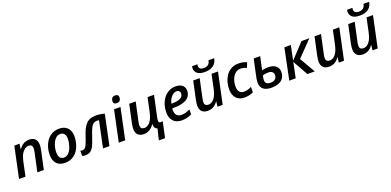

<svg xmlns="http://www.w3.org/2000/svg" viewBox="4 -1862 6412 3147"><g transform="rotate(-20 3210.5 -288.5)"><path d="M139.6 -541H230.5L218.3 -447.3H221.2Q254.9 -499.5 299.3 -524.7Q343.8 -549.8 401.4 -549.8Q466.8 -549.8 502 -513.9Q537.1 -478 537.1 -412.6Q537.1 -369.1 524.9 -313L457.5 0H345.2L413.6 -321.3Q422.9 -361.8 422.9 -394.5Q422.9 -425.3 406.5 -441.9Q390.1 -458.5 358.9 -458.5Q323.2 -458.5 291.3 -436.8Q259.3 -415 235.8 -375.5Q207.5 -328.1 190.4 -250L137.7 0H25.4Z M632.3 -199.7Q632.3 -264.2 648.9 -323.2Q665.5 -382.3 697 -429.4Q728.5 -476.6 771.5 -506.3Q836.9 -551.3 920.9 -551.3Q983.4 -551.3 1027.6 -527.1Q1071.8 -502.9 1095 -456.8Q1118.2 -410.6 1118.2 -345.7Q1118.2 -279.8 1101.6 -219.7Q1085 -159.7 1053.7 -112.1Q1022.5 -64.5 979.5 -35.2Q915 9.8 828.6 9.8Q733.4 9.8 682.9 -44.4Q632.3 -98.6 632.3 -199.7ZM985.8 -235.8Q1002.9 -286.6 1002.9 -348.6Q1002.9 -404.3 978.5 -433.8Q954.1 -463.4 908.7 -463.4Q862.8 -463.4 825.4 -425.3Q788.1 -387.2 767.1 -320.8Q747.6 -262.2 747.6 -198.2Q747.6 -77.6 841.3 -77.6Q889.6 -77.6 928 -120.4Q966.3 -163.1 985.8 -235.8Z M1127.4 -1.5V-92.8Q1143.6 -85.9 1160.6 -85.9Q1185.5 -85.9 1202.9 -99.1Q1220.2 -112.3 1235.8 -142.6Q1254.9 -178.7 1288.6 -281.7Q1313 -356.4 1335.2 -401.6Q1357.4 -446.8 1382.3 -473.1Q1415 -512.2 1458 -530Q1501 -547.9 1563 -547.9Q1602.1 -547.9 1641.4 -541.7Q1680.7 -535.6 1712.4 -525.4L1602.1 0H1490.2L1586.9 -458Q1570.8 -460.9 1555.2 -460.9Q1514.6 -460.9 1489 -442.4Q1463.4 -423.8 1440.9 -378.9Q1418.5 -335 1388.2 -240.7Q1352.1 -127 1325.7 -80.6Q1299.3 -33.7 1265.4 -13.2Q1231.4 7.3 1179.7 7.3Q1152.8 7.3 1127.4 -1.5Z M1879.4 -541H1991.7L1877.4 0H1765.1ZM1899.9 -670.4Q1899.9 -709 1918.5 -729Q1937 -749 1972.7 -749Q2030.3 -749 2030.3 -698.7Q2030.3 -660.6 2011.7 -640.1Q1993.2 -619.6 1958.5 -619.6Q1928.7 -619.6 1914.3 -632.3Q1899.9 -645 1899.9 -670.4Z M2385.7 -97.7V-98.1H2383.8Q2311.5 8.8 2202.1 8.8Q2135.7 8.8 2100.1 -26.6Q2064.5 -62 2064.5 -127.4Q2064.5 -166 2075.7 -223.6L2144 -541H2256.8L2187.5 -218.3Q2177.7 -174.3 2177.7 -145Q2177.7 -115.7 2195.3 -99.4Q2212.9 -83 2244.1 -83Q2281.2 -83 2314 -106.7Q2346.7 -130.4 2370.1 -174.3Q2396 -221.7 2410.2 -289.6L2463.9 -541H2576.2L2500.5 -185.1Q2491.2 -143.6 2491.2 -118.2Q2491.2 -100.1 2501 -90.6Q2510.7 -81.1 2529.3 -81.1Q2543 -81.1 2562.5 -85.4L2503.4 189.5H2394.5L2441.9 -3.4Q2412.6 -12.2 2399.2 -35.2Q2385.7 -58.1 2385.7 -97.7Z M2665.5 -200.2Q2665.5 -263.2 2682.4 -321.5Q2699.2 -379.9 2731 -427.2Q2762.7 -474.6 2806.2 -504.4Q2871.6 -549.8 2953.6 -549.8Q3001.5 -549.8 3037.1 -533.9Q3072.8 -518.1 3091.8 -488.5Q3110.8 -459 3110.8 -419.4Q3110.8 -367.7 3086.4 -329.3Q3062 -291 3014.2 -267.1Q2936 -228.5 2803.2 -228.5H2781.2Q2779.3 -216.8 2779.3 -198.7Q2779.3 -138.7 2808.1 -107.4Q2836.9 -76.2 2892.1 -76.2Q2926.8 -76.2 2962.2 -86.2Q2997.6 -96.2 3038.6 -117.2V-31.2Q2995.1 -9.3 2953.9 0.2Q2912.6 9.8 2862.8 9.8Q2800.8 9.8 2756.6 -15.1Q2712.4 -40 2689 -87.4Q2665.5 -134.8 2665.5 -200.2ZM3002 -411.1Q3002 -436.5 2985.8 -452.6Q2969.7 -468.8 2940.9 -468.8Q2909.2 -468.8 2879.2 -447.8Q2849.1 -426.8 2826.4 -389.4Q2803.7 -352.1 2793.5 -305.7H2813Q2905.8 -305.7 2953.9 -332.8Q3002 -359.9 3002 -411.1Z M3180.7 -127.4Q3180.7 -166 3191.9 -223.6L3260.3 -541H3373L3303.7 -218.3Q3293.9 -173.8 3293.9 -145Q3293.9 -115.7 3311.5 -99.4Q3329.1 -83 3360.4 -83Q3397.5 -83 3430.7 -107.2Q3463.9 -131.3 3487.8 -176.3Q3512.2 -222.7 3526.4 -289.6L3580.1 -541H3692.4L3577.6 0H3487.3L3497.6 -89.8H3494.6Q3460 -39.6 3416.7 -15.4Q3373.5 8.8 3317.9 8.8Q3252 8.8 3216.3 -26.6Q3180.7 -62 3180.7 -127.4ZM3317.9 -738.3Q3317.9 -752.4 3322.3 -767.1H3415Q3412.1 -749.5 3412.1 -739.3Q3412.1 -705.6 3432.9 -689Q3453.6 -672.4 3496.1 -672.4Q3545.4 -672.4 3573.2 -695.8Q3601.1 -719.2 3608.9 -767.1H3707.5Q3695.3 -688.5 3638.7 -647.2Q3582 -606 3487.8 -606Q3402.8 -606 3360.4 -639.9Q3317.9 -673.8 3317.9 -738.3Z M3763.7 -204.1Q3763.7 -267.6 3780.3 -325.9Q3796.9 -384.3 3827.6 -430.9Q3858.4 -477.5 3900.9 -506.3Q3963.9 -549.8 4047.9 -549.8Q4127 -549.8 4193.4 -520.5L4158.7 -433.1Q4101.6 -458.5 4050.8 -458.5Q4002 -458.5 3962.9 -427.2Q3923.8 -396 3900.9 -336.9Q3877.4 -276.9 3877.4 -210Q3877.4 -143.1 3908.2 -110.8Q3934.1 -83.5 3980.5 -83.5Q4014.6 -83.5 4045.4 -91.8Q4076.2 -100.1 4113.3 -118.2V-25.4Q4079.6 -7.3 4041.7 1.2Q4003.9 9.8 3957 9.8Q3897 9.8 3853.5 -15.6Q3810.1 -41 3786.9 -89.1Q3763.7 -137.2 3763.7 -204.1Z M4239.3 -144Q4239.3 -187.5 4253.4 -254.4L4315.4 -541H4428.2L4378.4 -312Q4414.1 -319.3 4437.3 -322Q4460.4 -324.7 4486.8 -324.7Q4572.3 -324.7 4618.9 -286.6Q4665.5 -248.5 4665.5 -179.7Q4665.5 -120.1 4638.2 -77.6Q4610.8 -35.2 4557.6 -12.7Q4504.4 9.8 4428.2 9.8Q4337.4 9.8 4288.3 -29.5Q4239.3 -68.8 4239.3 -144ZM4551.3 -166Q4551.3 -204.1 4527.8 -223.9Q4504.4 -243.7 4460 -243.7Q4408.7 -243.7 4360.8 -229.5Q4349.6 -176.3 4349.6 -151.9Q4349.6 -111.3 4371.8 -92Q4394 -72.8 4441.4 -72.8Q4492.2 -72.8 4521.7 -97.4Q4551.3 -122.1 4551.3 -166Z M4850.6 -541H4962.9L4909.7 -285.6L5148.9 -541H5285.6L5025.9 -272.5L5183.6 0H5055.2L4905.8 -266.6L4851.1 0H4738.8Z M5296.9 -127.4Q5296.9 -166 5308.1 -223.6L5376.5 -541H5489.3L5419.9 -218.3Q5410.2 -173.8 5410.2 -145Q5410.2 -115.7 5427.7 -99.4Q5445.3 -83 5476.6 -83Q5513.7 -83 5546.9 -107.2Q5580.1 -131.3 5604 -176.3Q5628.4 -222.7 5642.6 -289.6L5696.3 -541H5808.6L5693.8 0H5603.5L5613.8 -89.8H5610.8Q5576.2 -39.6 5533 -15.4Q5489.7 8.8 5434.1 8.8Q5368.2 8.8 5332.5 -26.6Q5296.9 -62 5296.9 -127.4Z M5884.3 -127.4Q5884.3 -166 5895.5 -223.6L5963.9 -541H6076.7L6007.3 -218.3Q5997.6 -173.8 5997.6 -145Q5997.6 -115.7 6015.1 -99.4Q6032.7 -83 6064 -83Q6101.1 -83 6134.3 -107.2Q6167.5 -131.3 6191.4 -176.3Q6215.8 -222.7 6230 -289.6L6283.7 -541H6396L6281.2 0H6190.9L6201.2 -89.8H6198.2Q6163.6 -39.6 6120.4 -15.4Q6077.1 8.8 6021.5 8.8Q5955.6 8.8 5919.9 -26.6Q5884.3 -62 5884.3 -127.4ZM6021.5 -738.3Q6021.5 -752.4 6025.9 -767.1H6118.7Q6115.7 -749.5 6115.7 -739.3Q6115.7 -705.6 6136.5 -689Q6157.2 -672.4 6199.7 -672.4Q6249 -672.4 6276.9 -695.8Q6304.7 -719.2 6312.5 -767.1H6411.1Q6398.9 -688.5 6342.3 -647.2Q6285.6 -606 6191.4 -606Q6106.4 -606 6064 -639.9Q6021.5 -673.8 6021.5 -738.3Z"/></g></svg>

Font: Viking Open Sans Light
Style: Bold Italic
Weight: 600
Italic angle: -12°
Foundry: Ascender Corporation
Version: Version 2.000